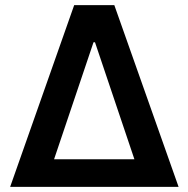

<svg xmlns="http://www.w3.org/2000/svg" viewBox="-20 -727 733 747"><path d="M268.6 -707H424.8L674.8 0H19.5ZM502.9 -107.4 349.6 -562.5H343.8L190.4 -107.4Z"/></svg>

Font: Pretendard GOV SemiBold
Style: Regular
Weight: 600
Designer: Base glyphs from Inter by Rasmus Andersson; Hangeul glyphs from Noto Sans CJK(Source Han Sans) by Jang Soo-young and Kan
Foundry: Kil Hyung-jin
Version: Version 1.309